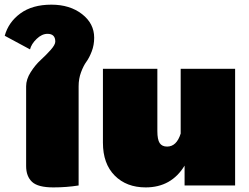

<svg xmlns="http://www.w3.org/2000/svg" viewBox="-37 -795 1069 823"><path d="M-16.7 -641.7Q-0.8 -700 50.4 -737.5Q101.7 -775 183.3 -775Q262.5 -775 314.6 -734.6Q366.7 -694.2 366.7 -633.3Q366.7 -601.7 356.2 -574.6Q345.8 -547.5 333.3 -530.4Q320.8 -513.3 310.4 -485.4Q300 -457.5 300 -425V0Q248.3 8.3 191.7 8.3Q125.8 8.3 100.4 -15.4Q75 -39.2 75 -83.3V-425Q75 -455 94.6 -485.8Q114.2 -516.7 137.5 -537.9Q160.8 -559.2 180.4 -581.2Q200 -603.3 200 -616.7Q200 -650 166.7 -650Q142.5 -650 120 -628.3Q97.5 -606.7 91.7 -583.3Z M970.8 -500V0H754.2V-85Q697.5 8.3 587.5 8.3Q505 8.3 454.6 -42.5Q404.2 -93.3 404.2 -183.3V-500H637.5V-233.3Q637.5 -196.7 647.5 -181.7Q657.5 -166.7 679.2 -166.7Q720 -166.7 737.5 -222.5V-500Z"/></svg>

Font: BoonTook
Style: Regular
Weight: 400
Designer: Sungsit Sawaiwan
Foundry: FontUni
Version: Version 3.0